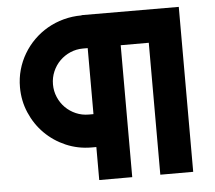

<svg xmlns="http://www.w3.org/2000/svg" viewBox="-51 -757 909 812"><g transform="rotate(-5 404.0 -350.5)"><path d="M736.8 0H597.2V-560.1H478V0H337.9V-140.1H317.9Q260.3 -140.1 209.2 -162.1Q158.2 -184.1 120.1 -222.2Q82 -260.3 60.1 -311.3Q38.1 -362.3 38.1 -419.9Q38.1 -458.5 48.1 -494.1Q58.1 -529.8 76.7 -561Q95.2 -592.3 121.1 -617.9Q147 -643.6 178.7 -661.9Q210.4 -680.2 247.3 -690.2Q284.2 -700.2 324.2 -700.2V-701.2L736.8 -700.2ZM317.9 -560.1Q289.1 -560.1 263.7 -549.1Q238.3 -538.1 219.2 -519Q200.2 -500 189.2 -474.4Q178.2 -448.7 178.2 -419.9Q178.2 -391.1 189.2 -365.5Q200.2 -339.8 219.2 -320.8Q238.3 -301.8 263.7 -290.8Q289.1 -279.8 317.9 -279.8H337.9V-560.1Z"/></g></svg>

Font: Righteous
Style: Regular
Weight: 400
Version: Version 1.000